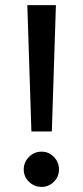

<svg xmlns="http://www.w3.org/2000/svg" viewBox="-20 -720 324 752"><path d="M87 -700H199L183 -205H103ZM73 -56Q73 -85 93.5 -105.5Q114 -126 143 -126Q171 -126 191 -105.5Q211 -85 211 -56Q211 -28 191 -8Q171 12 143 12Q114 12 93.5 -8Q73 -28 73 -56Z"/></svg>

Font: KoHo SemiBold
Style: Regular
Weight: 600
Designer: Cadson Demak & Katatrad Team
Foundry: Cadson Demak Co.,Ltd.
Version: Version 1.000; ttfautohint (v1.6)